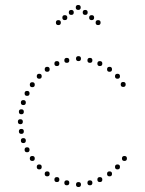

<svg xmlns="http://www.w3.org/2000/svg" viewBox="-20 -750 583 773"><path d="M295 -710Q285 -710 285 -720Q285 -730 295 -730Q305 -730 305 -720Q305 -710 295 -710ZM323 -690Q313 -690 313 -700Q313 -710 323 -710Q333 -710 333 -700Q333 -690 323 -690ZM349 -669Q339 -669 339 -679Q339 -689 349 -689Q359 -689 359 -679Q359 -669 349 -669ZM375 -649Q365 -649 365 -659Q365 -669 375 -669Q385 -669 385 -659Q385 -649 375 -649ZM267 -690Q257 -690 257 -700Q257 -710 267 -710Q277 -710 277 -700Q277 -690 267 -690ZM241 -669Q231 -669 231 -679Q231 -689 241 -689Q251 -689 251 -679Q251 -669 241 -669ZM215 -649Q205 -649 205 -659Q205 -669 215 -669Q225 -669 225 -659Q225 -649 215 -649ZM296 -504Q286 -504 286 -514Q286 -524 296 -524Q306 -524 306 -514Q306 -504 296 -504ZM342 -497Q332 -497 332 -507Q332 -517 342 -517Q352 -517 352 -507Q352 -497 342 -497ZM382 -484Q372 -484 372 -494Q372 -504 382 -504Q392 -504 392 -494Q392 -484 382 -484ZM421 -461Q411 -461 411 -471Q411 -481 421 -481Q431 -481 431 -471Q431 -461 421 -461ZM453 -433Q443 -433 443 -443Q443 -453 453 -453Q463 -453 463 -443Q463 -433 453 -433ZM476 -400Q466 -400 466 -410Q466 -420 476 -420Q486 -420 486 -410Q486 -400 476 -400ZM249 -497Q239 -497 239 -507Q239 -517 249 -517Q259 -517 259 -507Q259 -497 249 -497ZM209 -484Q199 -484 199 -494Q199 -504 209 -504Q219 -504 219 -494Q219 -484 209 -484ZM170 -461Q160 -461 160 -471Q160 -481 170 -481Q180 -481 180 -471Q180 -461 170 -461ZM138 -433Q128 -433 128 -443Q128 -453 138 -453Q148 -453 148 -443Q148 -433 138 -433ZM89 -364Q79 -364 79 -374Q79 -384 89 -384Q99 -384 99 -374Q99 -364 89 -364ZM74 -327Q64 -327 64 -337Q64 -347 74 -347Q84 -347 84 -337Q84 -327 74 -327ZM62 -250Q52 -250 52 -260Q52 -270 62 -270Q72 -270 72 -260Q72 -250 62 -250ZM110 -399Q100 -399 100 -409Q100 -419 110 -419Q120 -419 120 -409Q120 -399 110 -399ZM66 -290Q56 -290 56 -300Q56 -310 66 -310Q76 -310 76 -300Q76 -290 66 -290ZM296 -17Q306 -17 306 -7Q306 3 296 3Q286 3 286 -7Q286 -17 296 -17ZM342 -24Q352 -24 352 -14Q352 -4 342 -4Q332 -4 332 -14Q332 -24 342 -24ZM382 -37Q392 -37 392 -27Q392 -17 382 -17Q372 -17 372 -27Q372 -37 382 -37ZM421 -60Q431 -60 431 -50Q431 -40 421 -40Q411 -40 411 -50Q411 -60 421 -60ZM453 -88Q463 -88 463 -78Q463 -68 453 -68Q443 -68 443 -78Q443 -88 453 -88ZM481 -122Q491 -122 491 -112Q491 -102 481 -102Q471 -102 471 -112Q471 -122 481 -122ZM249 -24Q259 -24 259 -14Q259 -4 249 -4Q239 -4 239 -14Q239 -24 249 -24ZM209 -37Q219 -37 219 -27Q219 -17 209 -17Q199 -17 199 -27Q199 -37 209 -37ZM170 -60Q180 -60 180 -50Q180 -40 170 -40Q160 -40 160 -50Q160 -60 170 -60ZM138 -88Q148 -88 148 -78Q148 -68 138 -68Q128 -68 128 -78Q128 -88 138 -88ZM89 -157Q99 -157 99 -147Q99 -137 89 -137Q79 -137 79 -147Q79 -157 89 -157ZM74 -194Q84 -194 84 -184Q84 -174 74 -174Q64 -174 64 -184Q64 -194 74 -194ZM110 -122Q120 -122 120 -112Q120 -102 110 -102Q100 -102 100 -112Q100 -122 110 -122ZM66 -231Q76 -231 76 -221Q76 -211 66 -211Q56 -211 56 -221Q56 -231 66 -231Z"/></svg>

Font: Raleway Dots 
Style: Regular
Weight: 400
Version: Version 1.000